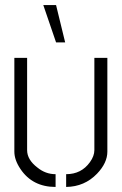

<svg xmlns="http://www.w3.org/2000/svg" viewBox="-20 -739 484 764"><path d="M152.3 -718.8H203.1L239.3 -570.3H203.1ZM37.1 -135.7V-508.8H87.9V-141.6Q87.9 -103.5 128.9 -72.3Q161.1 -45.9 201.2 -45.9V4.9Q109.4 4.9 61.5 -66.4Q37.1 -102.5 37.1 -135.7ZM243.2 4.9V-45.9Q303.7 -45.9 337.9 -93.8Q355.5 -118.2 355.5 -141.6V-508.8H407.2V-135.7Q407.2 -90.8 366.2 -47.9Q316.4 3.9 243.2 4.9Z"/></svg>

Font: Post No Bills Colombo
Style: Regular
Weight: 500
Designer: Kosala Senevirathne, Siva Puranthara, Lasantha Premarathna, Tharique Azeez
Foundry: Mooniak
Version: Version 1.220 ; ttfautohint (v1.5)